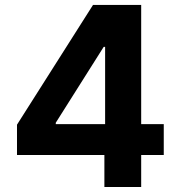

<svg xmlns="http://www.w3.org/2000/svg" viewBox="-20 -747 718 767"><path d="M47.9 -127.8V-248.9L351.6 -727.3H544V-251.1H634.2V-127.8H544V0H397V-127.8ZM399.9 -251.1V-559.7H394.2L202.8 -256.7V-251.1Z"/></svg>

Font: Inter UI
Style: Bold
Weight: 700
Designer: Rasmus Andersson
Foundry: rsms
Version: 3.2;8d6f07862